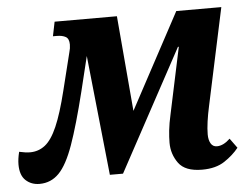

<svg xmlns="http://www.w3.org/2000/svg" viewBox="-73 -590 850 654"><g transform="rotate(-5 352.0 -263.0)"><path d="M37 10Q9 10 -10 -7.5Q-29 -25 -29 -62Q-29 -81 -23 -105Q-1 -100 14 -100Q43 -100 65.5 -117.5Q88 -135 107 -178.5Q126 -222 145 -299L177 -428Q181 -441 181 -454Q181 -474 169.5 -480.5Q158 -487 139 -487H126L136 -536H349L377 -210L552 -536H706L635 -204Q629 -177 625.5 -152Q622 -127 622 -108Q622 -89 629 -77Q636 -65 650 -65Q672 -65 695 -87L719 -54Q700 -30 670 -10Q640 10 593 10Q535 10 512.5 -21Q490 -52 490 -91Q490 -110 492.5 -133.5Q495 -157 502 -188L550 -414H547L323 0H278L235 -410L206 -291Q178 -178 154.5 -112Q131 -46 103.5 -18Q76 10 37 10Z"/></g></svg>

Font: Noto Serif ExtraCondensed
Style: Bold Italic
Weight: 700
Width: 2
Italic angle: -12°
Designer: Monotype Design Team
Foundry: Monotype Imaging Inc.
Version: Version 2.013; ttfautohint (v1.8.4.7-5d5b)